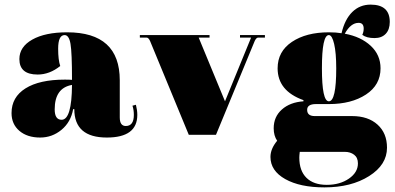

<svg xmlns="http://www.w3.org/2000/svg" viewBox="-20 -584 1711 832"><path d="M154 12Q98 12 64 -17Q30 -46 30 -94Q30 -163 90.5 -201Q151 -239 261 -239Q281 -239 292 -238Q292 -356 285.5 -394Q279 -432 260 -432Q232 -432 232 -373Q232 -324 241 -298Q195 -261 143 -261Q64 -261 64 -328Q64 -381 120 -412.5Q176 -444 271 -444Q499 -444 499 -236V-75Q499 -38 525 -38Q560 -38 560 -86Q560 -108 554 -126L569 -130Q575 -106 575 -86Q575 12 443 12Q302 12 302 -111H297Q287 -55 246.5 -21.5Q206 12 154 12ZM217 -110Q217 -65 247 -65Q291 -65 292 -216Q217 -203 217 -110Z M1020 -432H1128V-421H1098Q1091 -421 1084 -407L916 0H798L630 -407Q623 -421 616 -421H586V-432H888V-421H841L955 -145L1068 -421H1020Z M1405 -133H1349Q1311 -133 1311 -108Q1311 -81 1344 -81H1506Q1575 -81 1616 -44Q1657 -7 1657 56Q1657 130 1579.5 179Q1502 228 1386 228Q1280 228 1216 192Q1152 156 1152 96Q1152 61 1181 26Q1166 4 1166 -28Q1166 -78 1201.5 -109.5Q1237 -141 1295 -145V-150Q1183 -190 1183 -288Q1183 -361 1245 -402.5Q1307 -444 1405 -444Q1437 -444 1460 -440Q1474 -500 1506.5 -532Q1539 -564 1586 -564Q1669 -564 1669 -489Q1669 -456 1651.5 -437.5Q1634 -419 1603 -419Q1568 -419 1550 -433Q1556 -446 1556 -460Q1556 -485 1534 -485Q1500 -485 1474 -438Q1544 -425 1586.5 -385.5Q1629 -346 1629 -288Q1629 -216 1566 -174.5Q1503 -133 1405 -133ZM1405 -145Q1437 -145 1437 -288Q1437 -355 1428 -393.5Q1419 -432 1405 -432Q1375 -432 1375 -288Q1375 -145 1405 -145ZM1277 99Q1277 156 1308 186.5Q1339 217 1396 217Q1453 217 1492 190Q1531 163 1531 124Q1531 99 1514.5 86.5Q1498 74 1474 74H1285H1279Q1277 90 1277 99Z"/></svg>

Font: Arapey Black-Display
Style: Regular
Weight: 900
Designer: Eduardo Rodriguez Tunni
Foundry: Eduardo Rodriguez Tunni
Version: Version 4.000